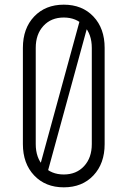

<svg xmlns="http://www.w3.org/2000/svg" viewBox="-20 -786 546 822"><path d="M253 16Q174.5 16 126.2 -35Q78 -86 78 -169V-581Q78 -664.5 126.2 -715.2Q174.5 -766 253 -766Q332 -766 380 -715.2Q428 -664.5 428 -581V-169Q428 -86 380 -35Q332 16 253 16ZM253 -39Q307 -39 340 -74.8Q373 -110.5 373 -169V-581Q373 -639.5 340 -675.2Q307 -711 253 -711Q199 -711 166 -675.2Q133 -639.5 133 -581V-169Q133 -110.5 166 -74.8Q199 -39 253 -39ZM325 -711H365L181 -39H141Z"/></svg>

Font: Mohave Light
Style: Regular
Weight: 300
Designer: Gumpita Rahayu
Foundry: Tokotype
Version: Version 2.003